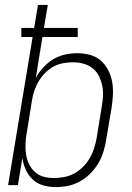

<svg xmlns="http://www.w3.org/2000/svg" viewBox="-20 -755 540 783"><path d="M207 8Q181 8 156.5 1Q132 -6 114 -22.5Q96 -39 85.5 -62Q75 -85 71 -110L53 0H13L113 -604H67V-641H119L135 -735H175L159 -641H297V-604H153L126 -437Q138 -460 156.5 -480Q175 -500 197.5 -513.5Q220 -527 245.5 -532.5Q271 -538 296 -538Q322 -538 347.5 -531Q373 -524 391.5 -507.5Q410 -491 421.5 -468.5Q433 -446 437.5 -420.5Q442 -395 440.5 -368Q439 -341 435 -315L413 -185Q409 -160 401.5 -135.5Q394 -111 380.5 -88.5Q367 -66 348 -47Q329 -28 305.5 -15Q282 -2 257 3Q232 8 207 8ZM200 -29Q221 -29 242 -33Q263 -37 282.5 -47.5Q302 -58 318.5 -74.5Q335 -91 346 -110Q357 -129 363.5 -149.5Q370 -170 374 -191L395 -321Q399 -343 400 -365Q401 -387 396.5 -407.5Q392 -428 382.5 -446.5Q373 -465 356.5 -477.5Q340 -490 319.5 -495.5Q299 -501 277 -501Q257 -501 236 -497Q215 -493 196.5 -482.5Q178 -472 162.5 -456Q147 -440 136.5 -421.5Q126 -403 119.5 -383.5Q113 -364 110 -343L89 -213Q85 -191 84 -169Q83 -147 86 -126.5Q89 -106 98 -87Q107 -68 122 -54Q137 -40 157.5 -34.5Q178 -29 200 -29Z"/></svg>

Font: Iosevka Curly XLtObl
Style: Regular
Weight: 200
Italic angle: -9°
Monospace: yes
Designer: Belleve Invis
Foundry: Belleve Invis
Version: Version 11.1.0; ttfautohint (v1.8.3)